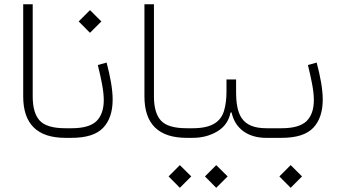

<svg xmlns="http://www.w3.org/2000/svg" viewBox="-20 -644 1588 897"><path d="M88.4 -193.4C88.4 -64.5 154.3 0 285.6 0H286.1V-44.9H285.6C227.5 -44.9 188 -56.6 166 -80.1C144 -103.5 132.8 -141.6 132.8 -193.8V-624H88.4Z M437 -340.3C452.6 -276.4 464.8 -220.7 464.8 -176.3C464.8 -133.8 453.6 -101.1 431.2 -78.6C408.2 -56.2 369.6 -44.9 314.5 -44.9H286.1C278.8 -44.9 274.9 -37.6 274.9 -22.5C274.9 -7.3 278.8 0 286.1 0H314.5C383.3 0 432.1 -15.6 461.9 -46.9C491.7 -78.1 506.3 -122.1 506.3 -179.2C506.3 -227.5 495.1 -287.1 478 -351.6ZM400.4 -490.7 453.6 -543.9 400.4 -596.7 347.7 -543.9Z M654.8 -193.4C654.8 -64.5 720.7 0 852.1 0H852.5V-44.9H852.1C793.9 -44.9 754.4 -56.6 732.4 -80.1C710.4 -103.5 699.2 -141.6 699.2 -193.8V-624H654.8Z M1083 -272.9H1038.1V-216.3C1038.1 -181.6 1034.2 -151.4 1026.4 -125.5C1010.3 -74.2 968.3 -44.9 880.4 -44.9H852.5C845.2 -44.9 841.3 -37.6 841.3 -22.5C841.3 -7.3 845.2 0 852.5 0H880.4C923.8 0 961.9 -10.3 995.6 -30.3C1028.8 -50.3 1049.3 -79.6 1057.1 -118.7H1062C1078.1 -42 1140.1 0 1222.7 0H1267.6V-44.9H1224.1C1107.4 -44.9 1083 -111.3 1083 -216.3ZM820.3 233.4 873.5 180.2 820.3 127.4 767.6 180.2ZM990.2 233.4 1043.5 180.2 990.2 127.4 937.5 180.2Z M1418.5 -340.3C1434.1 -276.4 1446.3 -220.7 1446.3 -176.3C1446.3 -133.8 1435.1 -101.1 1412.6 -78.6C1389.6 -56.2 1351.1 -44.9 1295.9 -44.9H1267.6C1260.3 -44.9 1256.3 -37.6 1256.3 -22.5C1256.3 -7.3 1260.3 0 1267.6 0H1295.9C1364.7 0 1413.6 -15.6 1443.4 -46.9C1473.1 -78.1 1487.8 -122.1 1487.8 -179.2C1487.8 -227.5 1476.6 -287.1 1459.5 -351.6ZM1337.9 233.4 1391.1 180.2 1337.9 127.4 1285.2 180.2Z"/></svg>

Font: Estedad ExtraLight
Style: Regular
Weight: 200
Designer: Amin Abedi
Version: Version 7.3